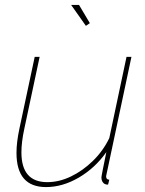

<svg xmlns="http://www.w3.org/2000/svg" viewBox="-20 -750 591 780"><path d="M167 10Q47 10 47 -129Q47 -151 50 -175.5Q53 -200 59 -228L121 -519H141L79 -228Q67 -173 67 -131Q67 -10 172 -10Q220 -10 268 -33Q316 -56 357.5 -96.5Q399 -137 424 -189L494 -519H514L418 -67Q416 -56 413.5 -46Q411 -36 411 -34Q411 -20 424 -20L419 0Q415 0 412 -0.5Q409 -1 407 -2Q400 -5 396 -12Q392 -19 392 -29Q392 -31 393 -36.5Q394 -42 398 -63Q402 -84 412 -132Q366 -67 300 -28.5Q234 10 167 10ZM269 -730H301L345 -656L329 -645Z"/></svg>

Font: Raleway Thin
Style: Italic
Weight: 100
Italic angle: -12°
Designer: Matt McInerney, Pablo Impallari, Rodrigo Fuenzalida
Foundry: Matt McInerney, Pablo Impallari, Rodrigo Fuenzalida
Version: Version 4.026